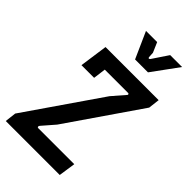

<svg xmlns="http://www.w3.org/2000/svg" viewBox="-277 -1011 1094 1094"><g transform="rotate(45 269.5 -464.0)"><path d="M7 0 15 -68 325 -518 391 -594Q395 -597 393.5 -601.5Q392 -606 387 -606H199L189 -530H87L111 -700H539L531 -632L229 -193L163 -117Q159 -112 160 -107Q161 -102 166 -102H457L442 0ZM280 -769 209 -928H299L325 -868L327 -834Q328 -828 332.5 -828Q337 -828 341 -834L404 -928H500L384 -769Z"/></g></svg>

Font: Finlandica Medium
Style: Italic
Weight: 500
Italic angle: -8°
Designer: Niklas Ekholm, Juho Hiilivirta, Jaakko Suomalainen
Foundry: Helsinki Type Studio
Version: Version 1.063